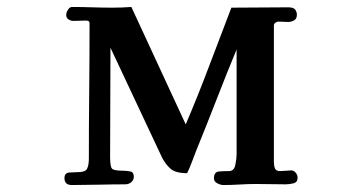

<svg xmlns="http://www.w3.org/2000/svg" viewBox="-20 -529 1040 551"><path d="M834 -19Q834 -6 822.5 -3Q811 0 800 0Q779 0 757.5 -0.5Q736 -1 715 -1Q692 -1 668 0.5Q644 2 621 2Q613 2 603.5 -3Q594 -8 594 -17Q594 -36 609 -37Q624 -38 637 -38Q652 -38 655.5 -56.5Q659 -75 659 -86V-387Q630 -317 601.5 -243.5Q573 -170 544 -99Q538 -84 531 -65Q524 -46 517 -32Q483 -32 468.5 -45.5Q454 -59 445 -77L297 -392Q297 -314 296.5 -235.5Q296 -157 296 -79Q296 -51 301.5 -45Q307 -39 335 -39Q344 -39 354 -37Q364 -35 364 -22Q364 -12 356.5 -6Q349 0 340 0Q307 0 263 1Q219 2 186 2Q165 2 165 -18Q165 -33 179.5 -34Q194 -35 204 -35Q225 -35 230 -45Q235 -55 235 -74Q235 -171 236 -268.5Q237 -366 237 -463Q237 -470 227 -470Q217 -470 209 -469.5Q201 -469 191 -469Q184 -469 177 -473Q170 -477 170 -486Q170 -493 175 -501Q180 -509 187 -509Q214 -509 244.5 -508Q275 -507 302 -507Q316 -507 330 -507.5Q344 -508 357 -509L513 -172Q548 -254 580 -339Q612 -424 644 -507Q685 -507 726 -507.5Q767 -508 807 -508Q823 -508 827.5 -501Q832 -494 832 -487Q832 -475 824 -470.5Q816 -466 807 -466Q800 -466 793 -466.5Q786 -467 778 -467Q775 -467 770.5 -464Q766 -461 766 -456V-64Q766 -54 769 -46Q772 -38 784 -38Q789 -38 800 -39Q811 -40 816 -40Q823 -40 828.5 -33.5Q834 -27 834 -19Z"/></svg>

Font: Kaisei Tokumin ExtraBold
Style: Regular
Weight: 800
Designer: Font-Kai, 金井和夫
Foundry: KAZUO KANAI
Version: Version 5.003